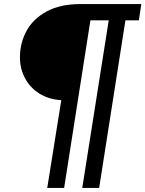

<svg xmlns="http://www.w3.org/2000/svg" viewBox="-20 -720 714 943"><path d="M212 203 281 -228Q218 -232 172.5 -261Q127 -290 102.5 -336.5Q78 -383 78 -438Q78 -510 111 -569.5Q144 -629 210.5 -664.5Q277 -700 375 -700H674L662 -620H596L467 203H384L514 -620H424L295 203Z"/></svg>

Font: MuseoModerno Thin Medium
Style: Italic
Weight: 500
Italic angle: -9°
Version: Version 1.003